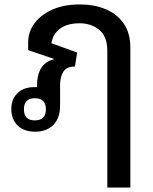

<svg xmlns="http://www.w3.org/2000/svg" viewBox="-20 -586 691 866"><path d="M464 260V-357Q464 -421 428 -451Q392 -481 339 -481Q283 -481 250.5 -456.5Q218 -432 212 -391L328 -349L318 -286Q281 -286 266 -263Q251 -240 251 -201V-110Q251 -53 220.5 -22.5Q190 8 139 8Q88 8 59.5 -20Q31 -48 31 -94Q31 -139 59 -166Q87 -193 134 -193Q141 -193 147 -193V-201Q147 -248 165.5 -278.5Q184 -309 224 -319V-320L107 -360V-394Q107 -443 136 -481.5Q165 -520 217 -543Q269 -566 340 -566Q404 -566 455.5 -545Q507 -524 537.5 -480.5Q568 -437 568 -371V260ZM137 -43Q187 -43 187 -93Q187 -143 137 -143Q88 -143 88 -93Q88 -43 137 -43Z"/></svg>

Font: Noto Sans Thai Looped Medium
Style: Regular
Weight: 500
Designer: Sasikarn Vongin, Ben Mitchell
Foundry: The Fontpad Ltd
Version: Version 1.001; ttfautohint (v1.8.4.7-5d5b)